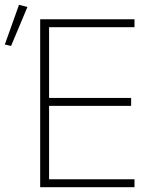

<svg xmlns="http://www.w3.org/2000/svg" viewBox="-41 -778 649 798"><path d="M126 0V-698H518V-665H163V-371H504V-338H163V-33H518V0ZM5 -587 -21 -593 38 -758 73 -749Z"/></svg>

Font: IBM Plex Sans ExtLt
Style: Regular
Weight: 200
Designer: Mike Abbink, Paul van der Laan, Pieter van Rosmalen
Foundry: Bold Monday
Version: Version 3.005